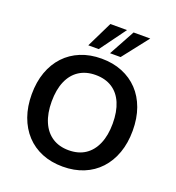

<svg xmlns="http://www.w3.org/2000/svg" viewBox="-164 -1070 1114 1212"><g transform="rotate(20 392.5 -464.5)"><path d="M393 10Q316 10 253.5 -15.5Q191 -41 146.5 -89Q102 -137 78 -204Q54 -271 54 -353Q54 -436 78 -502.5Q102 -569 146.5 -616.5Q191 -664 253.5 -689.5Q316 -715 393 -715Q470 -715 532.5 -689.5Q595 -664 639.5 -617Q684 -570 708 -503.5Q732 -437 732 -354Q732 -271 708 -204Q684 -137 639.5 -89Q595 -41 532.5 -15.5Q470 10 393 10ZM393 -100Q458 -100 503.5 -130Q549 -160 573.5 -217Q598 -274 598 -353Q598 -433 574 -489.5Q550 -546 504 -575.5Q458 -605 393 -605Q329 -605 283 -575.5Q237 -546 212.5 -489.5Q188 -433 188 -353Q188 -274 212.5 -217Q237 -160 283 -130Q329 -100 393 -100ZM284 -765 369 -939H481L354 -765ZM430 -765 525 -939H637L501 -765Z"/></g></svg>

Font: Nunito Sans 12pt ExtraLight
Style: Regular
Weight: 200
Designer: Vernon Adams
Foundry: Vernon Adams
Version: Version 3.101;gftools[0.9.27]